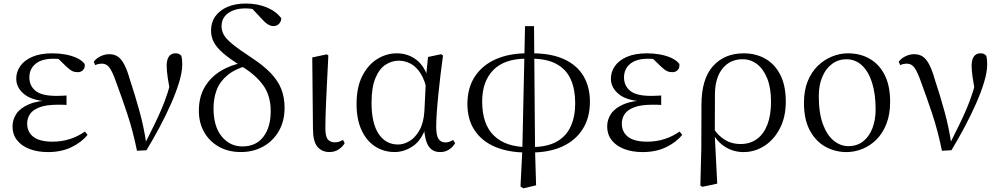

<svg xmlns="http://www.w3.org/2000/svg" viewBox="-20 -825 5523 1060"><path d="M245.3 14.6Q187 14.6 142.7 -2.5Q98.3 -19.6 73.7 -51.5Q49.1 -83.4 49.1 -126.7Q49.1 -165.3 70.9 -197.3Q92.7 -229.3 140.5 -249.5Q188.3 -269.8 265.7 -271.6V-263.4Q162.9 -266.8 116.3 -302.9Q69.7 -339 69.7 -390.7Q69.7 -428.3 91.7 -460Q113.6 -491.8 158.1 -511.2Q202.6 -530.6 269.8 -530.6Q305.9 -530.6 340.4 -524.4Q375 -518.1 403.3 -505.3Q431.6 -492.4 447.6 -471.9Q450.2 -450.8 438.8 -438.7Q427.5 -426.5 409.6 -426.5Q392.7 -426.5 379.7 -432.4Q366.7 -438.4 346.9 -456.8L289.6 -512.6L345.7 -511.5L355 -491.9Q329.4 -496.3 311.7 -498.5Q294.1 -500.7 274.7 -500.7Q210 -500.7 176 -472.4Q142.1 -444.1 142.1 -397.6Q142.1 -351.6 176 -323.6Q209.8 -295.7 291.2 -295.7Q303.3 -295.7 316.2 -296.2Q329.1 -296.7 347.3 -297.7V-245.7Q327.9 -246.9 318.4 -246.9Q309 -246.9 300.6 -246.9Q235.1 -246.9 198.1 -232.6Q161.1 -218.4 145.6 -195.2Q130 -172 130 -143.3Q130 -95.8 164.7 -69.3Q199.4 -42.9 269.6 -42.9Q320.3 -42.9 365.3 -57.2Q410.3 -71.5 448.9 -98.8L463.3 -80.5Q429.8 -38.9 373.8 -12.1Q317.9 14.6 245.3 14.6Z M736.3 7.3Q714.3 -100.7 683.6 -193.6Q652.8 -286.5 622.7 -367.2Q601.2 -428.8 584.7 -451.1Q568.3 -473.5 543.8 -473.5Q521.8 -473.5 505.8 -465.5L497.6 -484.2Q512.3 -503.8 535.8 -514.8Q559.4 -525.8 582.8 -525.8Q611.3 -525.8 630.9 -512.4Q650.4 -498.9 666.3 -468.4Q682.3 -437.9 696.9 -386.3Q723.8 -305.9 749.7 -212.5Q775.6 -119.1 789.2 -22.3H774.7L781.1 -33.8Q807.7 -86.9 830.2 -132.7Q852.7 -178.4 871.6 -222.6Q890.6 -266.8 906.3 -315.8Q921.9 -364.7 935.7 -423.6L922.7 -295.2Q911.9 -355.7 906 -395.9Q900.1 -436.1 900.1 -462Q900.1 -495.7 912.8 -513.3Q925.5 -530.8 948.9 -530.8Q960.8 -530.8 968.2 -527.2Q975.5 -523.6 981.4 -516.7Q984.1 -505.4 985.1 -494.5Q986.1 -483.5 986.1 -469.6Q986.1 -427.2 969.1 -371.4Q952.2 -315.7 924.2 -252.2Q896.2 -188.7 861.1 -122.9Q826 -57.2 788.8 4.4Z M1309.4 14.4Q1240.8 14.4 1188.5 -14.9Q1136.2 -44.3 1107.1 -95.6Q1077.9 -146.9 1077.9 -213.3Q1077.9 -289.5 1110.1 -344.1Q1142.2 -398.7 1197.8 -432.8Q1253.4 -467 1324.5 -479.7V-487.2L1345.2 -463.1Q1275.9 -443.5 1234.8 -409Q1193.7 -374.6 1176.3 -328.6Q1158.9 -282.6 1158.9 -227.5Q1158.9 -125.9 1204.3 -71.3Q1249.7 -16.6 1318.1 -16.6Q1393 -16.6 1433.8 -69.4Q1474.5 -122.1 1474.5 -211.8Q1474.5 -297.6 1432.4 -355.1Q1390.3 -412.6 1316.4 -457.5Q1248.4 -499.6 1211.3 -532Q1174.3 -564.3 1159.7 -593.6Q1145.1 -622.9 1145.1 -656.9Q1145.1 -701.6 1169.1 -735.1Q1193 -768.6 1236.1 -787Q1279.2 -805.5 1337.3 -805.5Q1401.9 -805.5 1453.6 -783.7Q1505.3 -761.9 1532.8 -724.3Q1532.6 -706.4 1520.6 -693.7Q1508.6 -681 1489.8 -681Q1474.5 -681 1458.8 -690.8Q1443.1 -700.5 1425.3 -720.5L1364.2 -785.9L1422.8 -777.9L1427.2 -755.9Q1408.6 -767.3 1385.6 -773Q1362.5 -778.7 1336.7 -778.7Q1276.5 -778.7 1239.9 -752.6Q1203.2 -726.5 1203.2 -680.2Q1203.2 -655.4 1215.6 -633Q1227.9 -610.5 1263.1 -581.6Q1298.3 -552.7 1366.8 -507.8Q1434 -463.9 1474.3 -421.8Q1514.7 -379.6 1532.9 -333.6Q1551.1 -287.5 1551.1 -229.1Q1551.1 -157.2 1519.8 -102.2Q1488.5 -47.2 1433.8 -16.4Q1379.1 14.4 1309.4 14.4Z M1798.8 14.4Q1757.3 14.4 1732.7 -14.5Q1708.2 -43.4 1707.8 -111.9L1703.9 -507.9L1784 -525L1792.8 -518.8Q1788.3 -430.3 1785.2 -367.2Q1782.1 -304.2 1780.1 -259Q1778.1 -213.9 1777.2 -180.2Q1776.3 -146.5 1776.3 -117.6Q1776.3 -70.5 1790.4 -54.8Q1804.4 -39.1 1828 -39.1Q1842.8 -39.1 1853.5 -43.2Q1864.3 -47.3 1873.9 -52L1882.8 -34.8Q1873.5 -16.9 1851.5 -1.3Q1829.5 14.4 1798.8 14.4Z M2158.8 14.4Q2098.7 14.4 2050.8 -16.7Q2002.9 -47.8 1975.7 -107.2Q1948.5 -166.5 1948.5 -250.6Q1948.5 -344.2 1980.6 -406.4Q2012.6 -468.5 2063.3 -499.6Q2114.1 -530.6 2170.2 -530.6Q2237.2 -530.6 2285.5 -489.4Q2333.8 -448.1 2353.7 -358.5H2361.3L2339.5 -312.6Q2327.5 -379.3 2303.1 -418.1Q2278.6 -456.9 2247.2 -473.4Q2215.8 -490 2181.7 -490Q2141.8 -490 2107.5 -467Q2073.2 -444 2052.2 -392.9Q2031.2 -341.7 2031.2 -257.8Q2031.2 -144.9 2070.3 -86Q2109.4 -27.2 2177.4 -27.2Q2209.3 -27.2 2241 -46.2Q2272.8 -65.2 2296.1 -106.4Q2319.3 -147.6 2323.1 -212.9L2332.4 -403.1L2343 -510.5L2415.8 -525.8L2425.8 -518.4Q2418.4 -466.9 2411.8 -410.4Q2405.2 -353.9 2399.7 -299.8Q2394.2 -245.7 2391.2 -200.8Q2388.2 -155.9 2388.2 -126.6Q2388.2 -76.9 2401.2 -57.8Q2414.2 -38.7 2438.6 -38.7Q2452.4 -38.7 2462.2 -42.6Q2472 -46.5 2481.5 -52L2492.8 -34.9Q2480.5 -13.4 2459.2 0.6Q2437.9 14.6 2410.4 14.6Q2368 14.6 2346.4 -17.4Q2324.8 -49.4 2320.1 -127.8L2332.9 -128.2Q2308.3 -50.9 2259.8 -18.3Q2211.4 14.4 2158.8 14.4Z M2853.6 204.1 2863.7 2.7 2878.6 -680.9H2928.3L2933.9 2.6L2939.7 198.1L2869.1 214.8ZM2886.9 16.9Q2787.6 16.9 2714.3 -14Q2640.9 -44.9 2600.7 -104.8Q2560.5 -164.6 2560.5 -251.7Q2560.5 -339 2600.9 -401.5Q2641.4 -464 2715.7 -497.4Q2790 -530.8 2891.1 -530.8L2886.2 -501.1Q2765.1 -501.1 2703.5 -438.4Q2642 -375.8 2642 -264.4Q2642 -138.5 2707.2 -75.9Q2772.5 -13.3 2890.8 -13.3ZM2912.3 16.9 2915.6 -13.3Q2999.2 -13.3 3052.1 -42.3Q3105 -71.4 3130.3 -126Q3155.6 -180.5 3155.6 -254.8Q3155.6 -331.1 3131.4 -386Q3107.3 -440.9 3053.6 -471Q2999.9 -501.1 2911 -501.1L2915.1 -530.8Q3022.8 -530.8 3094.2 -498.1Q3165.6 -465.4 3201.3 -405.1Q3236.9 -344.8 3236.9 -262.9Q3236.9 -175.9 3197.3 -112.8Q3157.6 -49.8 3085 -16.4Q3012.4 16.9 2912.3 16.9Z M3528.3 14.6Q3470 14.6 3425.7 -2.5Q3381.3 -19.6 3356.7 -51.5Q3332.1 -83.4 3332.1 -126.7Q3332.1 -165.3 3353.9 -197.3Q3375.7 -229.3 3423.5 -249.5Q3471.3 -269.8 3548.7 -271.6V-263.4Q3445.9 -266.8 3399.3 -302.9Q3352.7 -339 3352.7 -390.7Q3352.7 -428.3 3374.7 -460Q3396.6 -491.8 3441.1 -511.2Q3485.6 -530.6 3552.8 -530.6Q3588.9 -530.6 3623.4 -524.4Q3658 -518.1 3686.3 -505.3Q3714.6 -492.4 3730.6 -471.9Q3733.2 -450.8 3721.8 -438.7Q3710.5 -426.5 3692.6 -426.5Q3675.7 -426.5 3662.7 -432.4Q3649.7 -438.4 3629.9 -456.8L3572.6 -512.6L3628.7 -511.5L3638 -491.9Q3612.4 -496.3 3594.7 -498.5Q3577.1 -500.7 3557.7 -500.7Q3493 -500.7 3459 -472.4Q3425.1 -444.1 3425.1 -397.6Q3425.1 -351.6 3459 -323.6Q3492.8 -295.7 3574.2 -295.7Q3586.3 -295.7 3599.2 -296.2Q3612.1 -296.7 3630.3 -297.7V-245.7Q3610.9 -246.9 3601.4 -246.9Q3592 -246.9 3583.6 -246.9Q3518.1 -246.9 3481.1 -232.6Q3444.1 -218.4 3428.6 -195.2Q3413 -172 3413 -143.3Q3413 -95.8 3447.7 -69.3Q3482.4 -42.9 3552.6 -42.9Q3603.3 -42.9 3648.3 -57.2Q3693.3 -71.5 3731.9 -98.8L3746.3 -80.5Q3712.8 -38.9 3656.8 -12.1Q3600.9 14.6 3528.3 14.6Z M3846.6 199.6 3851.8 -5.5 3852.6 -245.2Q3852.6 -388.7 3915.9 -459.6Q3979.3 -530.6 4086 -530.6Q4152.7 -530.6 4205.2 -500.8Q4257.7 -471 4287.9 -411.9Q4318.2 -352.7 4318.2 -264.3Q4318.2 -178.8 4285.7 -116.2Q4253.2 -53.6 4200.1 -19.5Q4147 14.6 4085.2 14.6Q4028.7 14.6 3982.5 -14.7Q3936.4 -44.1 3910.4 -97.7H3907L3920.8 -113.1Q3947.3 -73.6 3983.9 -51.7Q4020.6 -29.8 4067.7 -29.8Q4120.4 -29.8 4158.1 -56.9Q4195.8 -83.9 4216.3 -136.1Q4236.7 -188.2 4236.7 -263.1Q4236.7 -339.4 4215.8 -391.7Q4194.8 -443.9 4159.5 -471Q4124.2 -498 4080.3 -498Q4010.8 -498 3969.4 -447.1Q3928.1 -396.2 3927.1 -306.4L3926.3 -94.1L3925.8 -84.8L3939.7 188.8L3857.2 206.4Z M4653.1 14.6Q4591.7 14.6 4538.2 -14.3Q4484.7 -43.3 4451.6 -103.8Q4418.5 -164.4 4418.5 -258Q4418.5 -325.8 4439.2 -376.7Q4459.9 -427.5 4495.1 -461.6Q4530.4 -495.8 4573.7 -513.2Q4616.9 -530.6 4661.5 -530.6Q4729.5 -530.6 4781.9 -500.3Q4834.4 -470 4864.4 -410.5Q4894.3 -351.1 4894.3 -263.4Q4894.3 -193 4873.6 -140.7Q4852.9 -88.3 4818.1 -53.9Q4783.2 -19.4 4740.3 -2.4Q4697.5 14.6 4653.1 14.6ZM4663 -18.2Q4712 -18.2 4745.6 -44.9Q4779.2 -71.6 4796.7 -117.6Q4814.2 -163.6 4814.2 -220.9Q4814.2 -306 4794.6 -368.1Q4775.1 -430.2 4738.7 -464Q4702.4 -497.8 4652.8 -497.8Q4608.4 -497.8 4573.7 -472.2Q4539 -446.7 4519.7 -400.7Q4500.4 -354.8 4500.4 -294.9Q4500.4 -200.6 4523.3 -139Q4546.3 -77.4 4583.6 -47.8Q4620.9 -18.2 4663 -18.2Z M5180.3 7.3Q5158.3 -100.7 5127.6 -193.6Q5096.8 -286.5 5066.7 -367.2Q5045.2 -428.8 5028.7 -451.1Q5012.3 -473.5 4987.8 -473.5Q4965.8 -473.5 4949.8 -465.5L4941.6 -484.2Q4956.3 -503.8 4979.8 -514.8Q5003.4 -525.8 5026.8 -525.8Q5055.3 -525.8 5074.9 -512.4Q5094.4 -498.9 5110.3 -468.4Q5126.3 -437.9 5140.9 -386.3Q5167.8 -305.9 5193.7 -212.5Q5219.6 -119.1 5233.2 -22.3H5218.7L5225.1 -33.8Q5251.7 -86.9 5274.2 -132.7Q5296.7 -178.4 5315.6 -222.6Q5334.6 -266.8 5350.3 -315.8Q5365.9 -364.7 5379.7 -423.6L5366.7 -295.2Q5355.9 -355.7 5350 -395.9Q5344.1 -436.1 5344.1 -462Q5344.1 -495.7 5356.8 -513.3Q5369.5 -530.8 5392.9 -530.8Q5404.8 -530.8 5412.2 -527.2Q5419.5 -523.6 5425.4 -516.7Q5428.1 -505.4 5429.1 -494.5Q5430.1 -483.5 5430.1 -469.6Q5430.1 -427.2 5413.1 -371.4Q5396.2 -315.7 5368.2 -252.2Q5340.2 -188.7 5305.1 -122.9Q5270 -57.2 5232.8 4.4Z"/></svg>

Font: Noto Serif SC
Style: Regular
Weight: 200
Designer: Ryoko NISHIZUKA 西塚涼子 (kana & ideographs); Frank Grießhammer (Latin, Greek & Cyrillic); Wenlong ZHANG 张文龙 (bopomofo); San
Foundry: Adobe
Version: Version 2.001;hotconv 1.1.0;makeotfexe 2.6.0